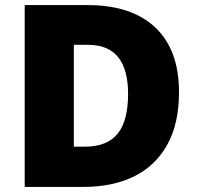

<svg xmlns="http://www.w3.org/2000/svg" viewBox="-20 -734 774 754"><path d="M683 -372Q683 -248 636.5 -165Q590 -82 506 -41Q422 0 308 0H77V-714H324Q497 -714 590 -626Q683 -538 683 -372ZM483 -365Q483 -558 326 -558H270V-158H313Q401 -158 442 -209Q483 -260 483 -365Z"/></svg>

Font: Noto Sans Oriya Blk
Style: Regular
Weight: 900
Designer: Amélie Bonet and Sol Matas
Foundry: Google LLC
Version: Version 2.006; ttfautohint (v1.8.4.7-5d5b)